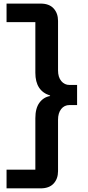

<svg xmlns="http://www.w3.org/2000/svg" viewBox="-20 -867 483 1058"><path d="M204.1 -847.2Q251 -847.2 275.4 -820.6Q299.8 -793.9 299.8 -752V-479Q299.8 -441.9 317.6 -420.4Q335.4 -398.9 362.8 -398.9H404.8V-288.1H362.8Q334.5 -288.1 317.1 -266.1Q299.8 -244.1 299.8 -207V76.2Q299.8 118.2 275.4 144.5Q251 170.9 204.1 170.9H16.1V67.9H174.8V-215.8Q174.8 -270.5 197.3 -301Q219.7 -331.5 255.9 -337.9V-340.8Q174.8 -365.7 174.8 -465.8V-745.1H16.1V-847.2Z"/></svg>

Font: Lumene Sans Expanded
Style: Bold
Weight: 600
Width: 7
Designer: Deni Anggara
Version: Version 1.003;Glyphs 3.1.2 (3151)